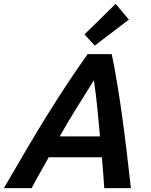

<svg xmlns="http://www.w3.org/2000/svg" viewBox="-60 -973 783 993"><path d="M-39.8 0Q22.2 -107.8 78.1 -202.2Q134 -296.8 186.4 -381.1Q238.8 -465.5 290 -542.8Q341.2 -620 393.2 -693H517.8Q533 -620.8 547 -535.6Q561 -450.5 573.4 -359.6Q585.8 -268.8 596.6 -177.1Q607.5 -85.5 617 0H479.2Q476.8 -41 473.5 -80.6Q470.2 -120.2 466.8 -159.8H192Q170.8 -120.8 147.9 -81Q125 -41.2 103.8 0ZM248.8 -267.5H457.2Q451 -334.8 443.9 -408.8Q436.8 -482.8 425.5 -557.5Q379.5 -484.8 335 -413Q290.5 -341.2 248.8 -267.5ZM430 -737.2 377 -795.2 538.2 -953 606.5 -871.5Z"/></svg>

Font: Ubuntu Sans
Style: Italic
Weight: 400
Italic angle: -13.5°
Designer: Dalton Maag Ltd
Foundry: Dalton Maag Ltd
Version: Version 1.006